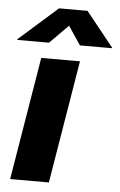

<svg xmlns="http://www.w3.org/2000/svg" viewBox="-67 -800 524 839"><g transform="rotate(5 195.0 -381.0)"><path d="M9.8 0 99.1 -539.1H269L179.7 0ZM127 -608.4H-12.7L-12.2 -611.3L157.7 -761.7H282.7L403.3 -611.3L402.8 -608.4H262.7L208 -689.9Z"/></g></svg>

Font: Inter 18pt ExtraBold
Style: Italic
Weight: 800
Italic angle: -9.3988°
Designer: Rasmus Andersson
Foundry: rsms
Version: Version 4.001;git-66647c0bb